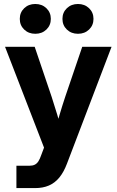

<svg xmlns="http://www.w3.org/2000/svg" viewBox="-20 -754 594 978"><path d="M63.6 204.1V90.3H129.1Q146.3 90.3 157.2 84.8Q168 79.4 175.7 67.5Q183.3 55.5 190 35.9L204.3 -2L5.7 -515.6H156.7L243 -260.9Q257.9 -215.7 271.5 -170Q285.1 -124.3 298.1 -78.8H257.7Q270.1 -124.3 283.7 -170.1Q297.2 -215.9 312.2 -260.9L398.9 -515.6H548.2L321.2 79.4Q304.9 122.5 282.4 150.1Q259.8 177.7 229.3 190.9Q198.8 204.1 158.7 204.1Q135.4 204.1 111.1 204.1Q86.8 204.1 63.6 204.1ZM377.2 -581.9Q343.2 -581.9 320.6 -603.5Q298.1 -625.2 298.1 -657.8Q298.1 -690.5 320.6 -712.1Q343.2 -733.7 377.2 -733.7Q411.1 -733.7 433.7 -712.1Q456.2 -690.5 456.2 -657.8Q456.2 -625.2 433.7 -603.5Q411.1 -581.9 377.2 -581.9ZM159.7 -581.9Q125.6 -581.9 103.2 -603.5Q80.8 -625.2 80.8 -657.8Q80.8 -690.5 103.2 -712.1Q125.6 -733.7 159.7 -733.7Q193.9 -733.7 216.4 -712.1Q238.9 -690.5 238.9 -657.8Q238.9 -625.2 216.4 -603.5Q193.9 -581.9 159.7 -581.9Z"/></svg>

Font: Inter Khmer Looped
Style: Regular
Weight: 400
Designer: Rasmus Andersson, Sovichet Tep
Foundry: Anagata Design
Version: Version 1.000